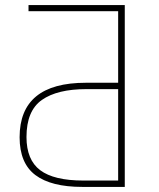

<svg xmlns="http://www.w3.org/2000/svg" viewBox="-20 -734 623 754"><path d="M57 -195Q57 -409 317 -409H444V-690H92V-714H470V0H303Q181 0 119 -46.5Q57 -93 57 -195ZM444 -25V-384H319Q205 -384 144.5 -341.5Q84 -299 84 -196Q84 -106 138 -65.5Q192 -25 307 -25Z"/></svg>

Font: Noto Sans UI Thin
Style: Regular
Weight: 250
Designer: Monotype Design Team
Foundry: Monotype Imaging Inc.
Version: Version 1.001